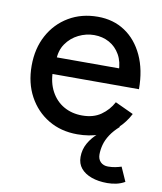

<svg xmlns="http://www.w3.org/2000/svg" viewBox="-81 -578 712 843"><g transform="rotate(10 275.0 -156.0)"><path d="M287 12Q214 12 158 -21.5Q102 -55 70 -114Q38 -173 38 -250Q38 -327 70 -386Q102 -445 158.5 -478.5Q215 -512 288 -512Q357 -512 409 -477.5Q461 -443 490.5 -379.5Q520 -316 520 -230H116L134 -245Q134 -192 155 -153Q176 -114 212 -93.5Q248 -73 294 -73Q344 -73 377.5 -96.5Q411 -120 430 -156L512 -118Q492 -79 460 -49.5Q428 -20 384.5 -4Q341 12 287 12ZM140 -290 121 -305H437L419 -290Q419 -334 401 -365.5Q383 -397 353 -413.5Q323 -430 286 -430Q250 -430 216.5 -413.5Q183 -397 161.5 -366Q140 -335 140 -290ZM454 200Q414 200 383.5 189Q353 178 336 157.5Q319 137 319 107Q319 74 335 45.5Q351 17 380 -8Q409 -33 447 -53H467Q441 -30 426 -7Q411 16 405 38.5Q399 61 399 82Q399 103 411.5 115.5Q424 128 445 128Q462 128 477 125Q492 122 504 118L532 181Q515 191 495 195.5Q475 200 454 200Z"/></g></svg>

Font: Figtree Light Medium
Style: Regular
Weight: 500
Version: Version 2.001;gftools[0.9.30]